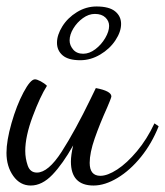

<svg xmlns="http://www.w3.org/2000/svg" viewBox="-20 -543 510 593"><path d="M0 -71Q0 -108 15.5 -162.5Q31 -217 52.5 -257.5Q74 -298 88 -298Q94 -298 105.5 -292Q117 -286 125 -278Q104 -245 81 -183.5Q58 -122 58 -77Q58 -54 65.5 -32Q73 -10 94 -10Q129 -10 170.5 -74.5Q212 -139 260 -238L276 -271Q324 -262 324 -245Q324 -243 319.5 -231.5Q315 -220 311 -211Q288 -160 272.5 -115.5Q257 -71 257 -40Q257 0 290 0Q312 0 342 -19.5Q372 -39 403 -76Q434 -113 457 -162L470 -153Q449 -100 415.5 -58.5Q382 -17 343 6.5Q304 30 269 30Q199 30 199 -44Q199 -64 206 -94Q174 -37 142 -3.5Q110 30 75 30Q42 30 21 0.5Q0 -29 0 -71ZM156 -411Q156 -435 172.5 -461.5Q189 -488 217.5 -505.5Q246 -523 278 -523Q317 -523 335.5 -508Q354 -493 354 -469Q354 -445 336.5 -418.5Q319 -392 289.5 -374.5Q260 -357 228 -357Q191 -357 173.5 -372Q156 -387 156 -411ZM317 -463Q317 -478 305.5 -489Q294 -500 273 -500Q254 -500 236 -487Q218 -474 206.5 -455Q195 -436 195 -418Q195 -403 206 -390Q217 -377 237 -377Q256 -377 274.5 -391Q293 -405 305 -425.5Q317 -446 317 -463Z"/></svg>

Font: Dancing Script
Style: Regular
Weight: 400
Designer: Pablo Impallari
Foundry: Pablo Impallari
Version: Version 2.000